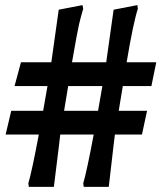

<svg xmlns="http://www.w3.org/2000/svg" viewBox="-20 -726 649 752"><path d="M536 -199H430Q426 -171 425.5 -162.5Q425 -154 406 6H308L306 -8Q320 -55 347 -199H216Q211 -159 211 -156L191 6H93L91 -8Q105 -55 132 -199H2L24 -292H149L166 -389H37L62 -482H181L210 -688L303 -706L306 -692Q297 -662 290 -632.5Q283 -603 262 -482H396L425 -688L518 -706L520 -692Q502 -637 476 -482H592L573 -389H461L445 -292H556ZM247 -389Q232 -298 231 -292H364L381 -389Z"/></svg>

Font: Asul
Style: Bold
Weight: 700
Designer: Mariela Monsalve
Foundry: Mariela Monsalve
Version: Version 1.002